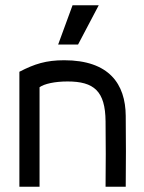

<svg xmlns="http://www.w3.org/2000/svg" viewBox="-20 -713 550 733"><path d="M131 0V-380C149 -393 189 -402 238 -402C339 -402 382 -365 383 -250C384 -165 384 -85 383 0H460C461 -95 461 -176 460 -271C459 -392 397 -483 225 -483C156 -483 112 -469 54 -439V0ZM202 -543H278L357 -693H257Z"/></svg>

Font: Kreadon Medium
Style: Regular
Weight: 500
Designer: kohakuno
Foundry: StudioGnu
Version: Version 1.000;Glyphs 3.1.2 (3151)